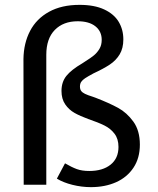

<svg xmlns="http://www.w3.org/2000/svg" viewBox="-20 -760 652 790"><path d="M487.5 -598Q487.5 -561.5 472.5 -536.5Q457.5 -511.5 432 -494.5Q406.5 -477.5 364.5 -458Q340.5 -445 330 -438Q319.5 -431 314.2 -423.2Q309 -415.5 309 -404Q309 -392.5 314 -385.8Q319 -379 329.8 -373.8Q340.5 -368.5 363 -361.5L374 -357.5Q429.5 -336 465.8 -316.2Q502 -296.5 528.8 -259.5Q555.5 -222.5 555.5 -165Q555.5 -109.5 529.2 -70Q503 -30.5 457.5 -10.2Q412 10 354 10Q316 10 278 0.5Q240 -9 214 -25L247.5 -88Q275 -72 296.2 -64.2Q317.5 -56.5 347.5 -56.5Q402.5 -56.5 435 -82.5Q467.5 -108.5 467.5 -155.5Q467.5 -188.5 451.2 -209.8Q435 -231 410 -243.5Q385 -256 342.5 -270.5Q309.5 -282.5 286.5 -295.5Q263.5 -308.5 248.2 -330.8Q233 -353 233 -386Q233 -422.5 253.2 -447.8Q273.5 -473 318 -499L331 -507.5Q353.5 -521.5 366.8 -532.5Q380 -543.5 389.2 -559Q398.5 -574.5 398.5 -596Q398.5 -631 372.5 -651.8Q346.5 -672.5 299.5 -672.5Q240.5 -672.5 205.5 -636.8Q170.5 -601 170.5 -534.5V0H77.5L76.5 -517.5Q77.5 -582.5 103.8 -632.8Q130 -683 181.8 -711.5Q233.5 -740 307.5 -740Q368.5 -740 409 -721Q449.5 -702 468.5 -670Q487.5 -638 487.5 -598Z"/></svg>

Font: 1883 Sans
Style: Regular
Weight: 400
Designer: 1883 Sans project is a fork of Public Sans.
Version: Version 1.009